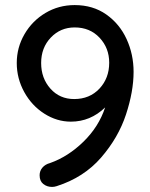

<svg xmlns="http://www.w3.org/2000/svg" viewBox="-20 -732 590 756"><path d="M506 -449Q506 -372 476 -281Q446 -190 378 -111.5Q310 -33 203 1Q194 4 185 4Q165 4 150.5 -7.5Q136 -19 136 -42Q136 -59 147 -72Q158 -85 177 -90Q248 -115 308.5 -174Q369 -233 394 -309Q336 -253 259 -253Q204 -253 154.5 -284.5Q105 -316 75.5 -369.5Q46 -423 46 -484Q46 -545 76.5 -597.5Q107 -650 159 -681Q211 -712 274 -712Q346 -712 398.5 -675Q451 -638 478.5 -578Q506 -518 506 -449ZM410 -485Q410 -543 372 -583.5Q334 -624 274 -624Q218 -624 180 -584Q142 -544 142 -484Q142 -424 178.5 -383Q215 -342 272 -342Q333 -342 371.5 -383Q410 -424 410 -485Z"/></svg>

Font: Quicksand Medium
Style: Regular
Weight: 500
Designer: Andrew Paglinawan
Foundry: Andrew Paglinawan
Version: Version 3.000